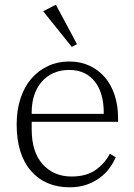

<svg xmlns="http://www.w3.org/2000/svg" viewBox="-20 -786 572 818"><path d="M277 12Q173 12 112 -58Q51 -128 51 -256Q51 -317 67.5 -367Q84 -417 114 -451.5Q144 -486 185 -505Q226 -524 275 -524Q323 -524 361.5 -506Q400 -488 427 -456.5Q454 -425 468.5 -380.5Q483 -336 483 -284V-267H115V-235Q115 -138 162 -86Q209 -34 285 -34Q348 -34 387.5 -62Q427 -90 448 -131L473 -116Q463 -92 446 -69Q429 -46 404.5 -28Q380 -10 348.5 1Q317 12 277 12ZM115 -301H422V-307Q422 -346 413 -379Q404 -412 385.5 -436.5Q367 -461 339.5 -474.5Q312 -488 275 -488Q238 -488 208.5 -475Q179 -462 158 -438Q137 -414 126 -381Q115 -348 115 -308ZM164 -738 218 -766 308 -598 286 -586Z"/></svg>

Font: IBM Plex Serif Light
Style: Regular
Weight: 300
Designer: Mike Abbink, Paul van der Laan, Pieter van Rosmalen
Foundry: Bold Monday
Version: Version 3.001